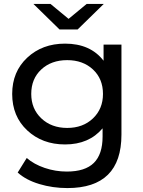

<svg xmlns="http://www.w3.org/2000/svg" viewBox="-20 -757 730 977"><path d="M508 -737 375 -607H283L150 -737H237L329 -661L421 -737ZM507 -448V-530H598V-72Q598 200 323 200Q248 200 180 179.5Q112 159 70 121L116 47Q153 79 207.5 97.5Q262 116 320 116Q413 116 457.5 72Q502 28 502 -62V-104Q433 -22 311 -22Q195 -22 118.5 -93.5Q42 -165 42 -279Q42 -392 118.5 -463.5Q195 -535 311 -535Q440 -535 507 -448ZM504 -279Q504 -356 453 -403.5Q402 -451 322 -451Q241 -451 190 -403.5Q139 -356 139 -279Q139 -203 190.5 -154.5Q242 -106 322 -106Q402 -106 453 -154.5Q504 -203 504 -279Z"/></svg>

Font: false
Style: Regular
Weight: 500
Designer: Julieta Ulanovsky
Foundry: Julieta Ulanovsky
Version: Version 7.222;hotconv 1.0.109;makeotfexe 2.5.65596